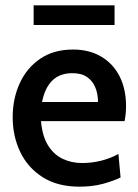

<svg xmlns="http://www.w3.org/2000/svg" viewBox="-20 -689 518 719"><path d="M277.5 10Q195 10 139.2 -25.8Q83.5 -61.5 55.5 -120.5Q27.5 -179.5 27.5 -250Q27.5 -319.5 53.8 -377Q80 -434.5 130.5 -469Q181 -503.5 253.5 -503.5Q313.5 -503.5 358.2 -477.5Q403 -451.5 427.5 -403.8Q452 -356 452 -291.5Q452 -278.5 450.8 -264.5Q449.5 -250.5 446.5 -235.5H133.5Q138.5 -179 160 -144.5Q181.5 -110 214.8 -94.2Q248 -78.5 287.5 -78.5Q323.5 -78.5 358.8 -87.2Q394 -96 423.5 -112.5L431.5 -24.5Q404 -11 365.2 -0.5Q326.5 10 277.5 10ZM137.5 -307H347Q347 -337 337 -361.5Q327 -386 306 -400.5Q285 -415 251.5 -415Q203.5 -415 175.5 -387Q147.5 -359 137.5 -307ZM106 -595.5V-669H409V-595.5Z"/></svg>

Font: Cabin SemiCondensedMedium
Style: Regular
Weight: 500
Width: 4
Designer: Pablo Impallari
Foundry: Pablo Impallari. http://www.impallari.com Igino Marini. http://www.ikern.com
Version: Version 3.001